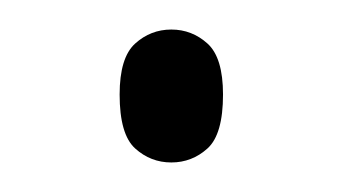

<svg xmlns="http://www.w3.org/2000/svg" viewBox="-20 -422 232 130"><path d="M96 -312Q82 -312 71.5 -321.5Q61 -331 61 -358Q61 -383 71.5 -392.5Q82 -402 96 -402Q110 -402 120.5 -392.5Q131 -383 131 -358Q131 -331 120.5 -321.5Q110 -312 96 -312Z"/></svg>

Font: Noto Serif Georgian SemiCondensed ExtraLight
Style: Regular
Weight: 200
Width: 4
Designer: Monotype Design Team, Akaki Razmadze
Foundry: Google LLC
Version: Version 2.003; ttfautohint (v1.8.4.7-5d5b)